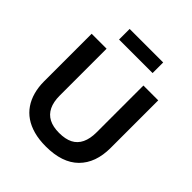

<svg xmlns="http://www.w3.org/2000/svg" viewBox="-229 -991 1154 1154"><g transform="rotate(45 348.0 -414.0)"><path d="M349 14Q291 14 245.5 1.5Q200 -11 166.5 -34Q133 -57 110.5 -90Q88 -123 76.5 -165Q65 -207 65 -256V-660H192V-262Q192 -208 209.5 -172Q227 -136 261.5 -118Q296 -100 348 -100Q401 -100 435.5 -117.5Q470 -135 487.5 -171.5Q505 -208 505 -262V-660H631V-256Q631 -128 559.5 -57Q488 14 349 14ZM206 -752V-842H491V-752Z"/></g></svg>

Font: Bricolage Grotesque 36pt SemiBold
Style: Regular
Weight: 600
Designer: Mathieu Triay
Foundry: Atelier Triay
Version: Version 1.001;gftools[0.9.33.dev8+g029e19f]